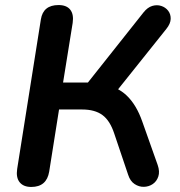

<svg xmlns="http://www.w3.org/2000/svg" viewBox="-20 -733 715 761"><path d="M104 8Q73 8 58 -10.5Q43 -29 48 -63L142 -656Q151 -713 212 -713Q244 -713 258.5 -694.5Q273 -676 268 -642L230 -406H338L315 -389L549 -684Q565 -704 583.5 -709.5Q602 -715 619 -709.5Q636 -704 646.5 -690.5Q657 -677 656.5 -658Q656 -639 639 -618L436 -364L381 -401Q444 -391 482.5 -354Q521 -317 544 -251L605 -79Q614 -53 607.5 -33.5Q601 -14 585.5 -3.5Q570 7 550.5 7.5Q531 8 513.5 -3.5Q496 -15 488 -40L433 -203Q416 -255 386 -277Q356 -299 306 -299H214L175 -53Q165 8 104 8Z"/></svg>

Font: Nunito Variable Extra Light
Style: Italic
Weight: 200
Italic angle: -9°
Designer: Vernon Adams
Foundry: Vernon Adams
Version: Version 3.602